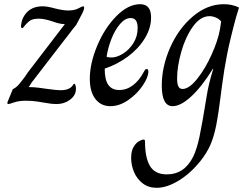

<svg xmlns="http://www.w3.org/2000/svg" viewBox="-20 -496 1194 915"><path d="M16 -10 41 -71Q56 -78 68.5 -92Q81 -106 100 -132L112 -150L289 -381Q265 -381 230 -394Q215 -399 198 -403Q181 -407 165 -407Q138 -407 124.5 -398.5Q111 -390 95 -370Q90 -362 86 -362Q82 -362 80.5 -367Q79 -372 81 -379Q85 -415 111.5 -440.5Q138 -466 184 -466Q205 -466 241 -456Q281 -446 304 -446Q335 -446 353.5 -456Q372 -466 376 -466Q381 -466 381 -459Q381 -450 373 -434L343 -377Q322 -352 307 -331L275 -290L138 -112Q131 -104 126 -95Q121 -86 117 -82V-81Q140 -81 163.5 -78Q187 -75 207 -72Q251 -66 268 -66Q310 -66 326 -88Q327 -90 329.5 -93.5Q332 -97 334 -97Q337 -97 339.5 -90Q342 -83 342 -73Q342 -42 314 -21Q286 0 247 0Q228 0 189 -7Q185 -8 158.5 -12Q132 -16 105 -16Q70 -16 47 -8Q24 0 20 0Q13 0 16 -10Z M408 -120Q408 -194 443.5 -278.5Q479 -363 535 -419.5Q591 -476 648 -476Q700 -476 700 -413Q700 -362 670 -313Q640 -264 589.5 -226.5Q539 -189 479 -169Q479 -115 496.5 -91Q514 -67 548 -67Q584 -67 614 -90Q644 -113 665 -153Q668 -159 671 -163Q674 -167 679 -167Q687 -167 687 -155Q687 -128 660 -88Q633 -48 591 -19Q549 10 506 10Q461 10 434.5 -24.5Q408 -59 408 -120ZM636 -363Q636 -410 603 -410Q576 -410 551.5 -381Q527 -352 510.5 -309Q494 -266 488 -226Q494 -222 511 -222Q537 -222 566.5 -240.5Q596 -259 616 -291Q636 -323 636 -363Z M605 257Q605 224 616.5 204.5Q628 185 642.5 177Q657 169 665 169Q671 169 671 177Q671 256 695 295.5Q719 335 775 335Q859 335 901 250Q918 215 930.5 156.5Q943 98 965 -38Q973 -92 996 -167L995 -169Q942 -83 891.5 -36.5Q841 10 803 10Q751 10 751 -88Q751 -179 791 -269.5Q831 -360 899.5 -418Q968 -476 1047 -476Q1087 -476 1119 -460L1105 -414Q1076 -307 1062 -235.5Q1048 -164 1039 -95Q1033 -52 1034 -56Q1021 47 1010.5 100.5Q1000 154 983 193.5Q966 233 934 273Q887 331 831 365Q775 399 727 399Q687 399 659.5 377.5Q632 356 618.5 323.5Q605 291 605 257ZM1028 -355 1034 -394Q1024 -406 1008.5 -412.5Q993 -419 979 -419Q935 -419 899.5 -369.5Q864 -320 844 -249.5Q824 -179 824 -122Q824 -97 830 -84.5Q836 -72 850 -72Q881 -72 919.5 -120Q958 -168 988.5 -236Q1019 -304 1028 -355Z"/></svg>

Font: Charm
Style: Regular
Weight: 400
Designer: Katatrad Aksorn Co.,Ltd.
Foundry: Cadson Demak Co.,Ltd.
Version: Version 1.001